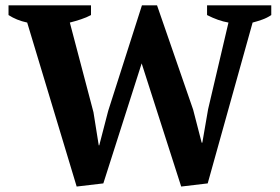

<svg xmlns="http://www.w3.org/2000/svg" viewBox="-20 -682 1040 714"><path d="M829.6 -598.1Q792 -604.5 750 -626V-662.1H988.8V-626Q972.7 -615.2 954.6 -608.9Q936.5 -602.5 919.4 -598.1L752.4 0L653.8 11.7L506.8 -446.3L364.3 0L265.1 11.7L81.1 -598.1Q60.5 -602.5 43.7 -609.4Q26.9 -616.2 11.7 -626V-662.1H318.4V-626Q302.2 -617.2 281.7 -610.4Q261.2 -603.5 239.7 -598.1L327.6 -264.6L347.2 -141.6H349.1L382.3 -269.5L507.8 -662.1H564L698.2 -274.4L730 -151.4H732.4L753.9 -275.9Z"/></svg>

Font: PT Astra Serif
Style: Bold
Weight: 700
Designer: A.Korolkova, I. Chaeva
Foundry: ParaType Ltd
Version: Version 1.002